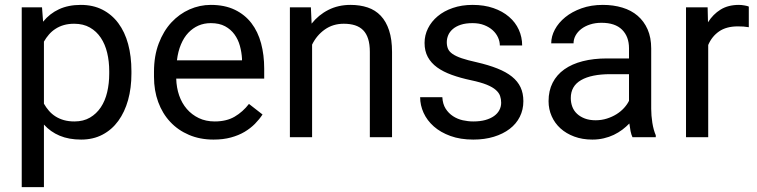

<svg xmlns="http://www.w3.org/2000/svg" viewBox="-20 -558 3081 781"><path d="M514.6 -258.3Q514.6 -200.2 501 -151.1Q487.3 -102.1 461.2 -66.2Q435.1 -30.3 397 -10.3Q358.9 9.8 310.1 9.8Q260.3 9.8 222.9 -5.9Q185.5 -21.5 158.7 -51.3V203.1H68.4V-528.3H150.9L155.3 -469.7Q182.1 -502.9 220.2 -520.5Q258.3 -538.1 308.6 -538.1Q358.4 -538.1 396.7 -518.6Q435.1 -499 461.4 -463.6Q487.8 -428.2 501.2 -378.7Q514.6 -329.1 514.6 -268.6ZM424.3 -268.6Q424.3 -308.1 416 -343Q407.7 -377.9 390.1 -404.3Q372.6 -430.7 345.7 -446Q318.8 -461.4 281.7 -461.4Q258.8 -461.4 240 -456.1Q221.2 -450.7 206.1 -440.9Q190.9 -431.2 179.2 -417.7Q167.5 -404.3 158.7 -388.7V-136.2Q167.5 -120.6 179.2 -107.2Q190.9 -93.8 206.1 -84.2Q221.2 -74.7 240.2 -69.3Q259.3 -64 282.7 -64Q319.3 -64 345.9 -79.6Q372.6 -95.2 390.1 -121.6Q407.7 -147.9 416 -183.3Q424.3 -218.8 424.3 -258.3Z M848.6 9.8Q793.5 9.8 748.8 -9.3Q704.1 -28.3 672.4 -62.3Q640.6 -96.2 623.5 -143.1Q606.4 -189.9 606.4 -245.6V-266.1Q606.4 -330.6 625.7 -381.3Q645 -432.1 677.2 -466.8Q709.5 -501.5 751 -519.8Q792.5 -538.1 837.4 -538.1Q894 -538.1 935.1 -518.3Q976.1 -498.5 1002.7 -463.9Q1029.3 -429.2 1042 -381.8Q1054.7 -334.5 1054.7 -278.8V-238.3H696.8Q697.8 -201.7 708.7 -169.9Q719.7 -138.2 740 -114.7Q760.3 -91.3 788.8 -77.6Q817.4 -64 853.5 -64Q901.4 -64 934.6 -83.5Q967.8 -103 992.7 -135.3L1047.9 -92.3Q1035.2 -72.8 1017.1 -54.4Q999 -36.1 974.9 -21.7Q950.7 -7.3 919.4 1.2Q888.2 9.8 848.6 9.8ZM837.4 -463.9Q810.1 -463.9 787.1 -453.9Q764.2 -443.8 746.1 -424.8Q728 -405.8 716.1 -377.4Q704.1 -349.1 699.7 -312.5H964.4V-319.3Q962.9 -345.7 955.8 -371.6Q948.7 -397.5 933.8 -418Q918.9 -438.5 895.5 -451.2Q872.1 -463.9 837.4 -463.9Z M1244.6 -528.3 1247.6 -461.9Q1275.9 -497.6 1315.9 -517.8Q1356 -538.1 1405.8 -538.1Q1444.3 -538.1 1475.6 -527.6Q1506.8 -517.1 1528.8 -493.9Q1550.8 -470.7 1562.7 -434.3Q1574.7 -397.9 1574.7 -346.2V0H1484.4V-347.2Q1484.4 -377.9 1477.5 -399.7Q1470.7 -421.4 1457.3 -435.1Q1443.8 -448.7 1424.1 -455.1Q1404.3 -461.4 1378.4 -461.4Q1334.5 -461.4 1301.3 -438Q1268.1 -414.6 1249.5 -376.5V0H1159.2V-528.3Z M2018.6 -140.1Q2018.6 -154.8 2014.2 -167.7Q2009.8 -180.7 1996.8 -192.1Q1983.9 -203.6 1960 -213.4Q1936 -223.1 1897 -231.4Q1853 -240.7 1817.9 -253.4Q1782.7 -266.1 1758.1 -283.9Q1733.4 -301.8 1720.2 -326.2Q1707 -350.6 1707 -383.3Q1707 -414.6 1720.9 -442.6Q1734.9 -470.7 1760.3 -491.9Q1785.6 -513.2 1821.8 -525.6Q1857.9 -538.1 1902.3 -538.1Q1949.7 -538.1 1987.1 -525.1Q2024.4 -512.2 2050.5 -489.7Q2076.7 -467.3 2090.3 -437.3Q2104 -407.2 2104 -373H2013.2Q2013.2 -389.2 2005.9 -405.5Q1998.5 -421.9 1984.4 -434.8Q1970.2 -447.8 1949.7 -455.8Q1929.2 -463.9 1902.3 -463.9Q1874 -463.9 1854.2 -457.3Q1834.5 -450.7 1821.8 -439.7Q1809.1 -428.7 1803.2 -414.8Q1797.4 -400.9 1797.4 -386.2Q1797.4 -371.6 1802.2 -359.9Q1807.1 -348.1 1820.8 -338.6Q1834.5 -329.1 1858.2 -321Q1881.8 -313 1919.4 -304.7Q1967.8 -293.5 2003.4 -279.3Q2039.1 -265.1 2062.5 -246.3Q2085.9 -227.5 2097.4 -203.1Q2108.9 -178.7 2108.9 -146.5Q2108.9 -111.8 2094.5 -83Q2080.1 -54.2 2053.2 -33.7Q2026.4 -13.2 1988.8 -1.7Q1951.2 9.8 1905.3 9.8Q1852.5 9.8 1812.3 -4.9Q1772 -19.5 1744.6 -43.7Q1717.3 -67.9 1703.1 -98.9Q1689 -129.9 1689 -162.6H1779.3Q1780.8 -134.8 1792.7 -116Q1804.7 -97.2 1822.8 -85.4Q1840.8 -73.7 1862.3 -68.8Q1883.8 -64 1905.3 -64Q1933.1 -64 1954.1 -69.8Q1975.1 -75.7 1989.5 -85.9Q2003.9 -96.2 2011.2 -110.1Q2018.6 -124 2018.6 -140.1Z M2552.7 0Q2547.9 -9.8 2544.9 -24.7Q2542 -39.6 2540 -55.7Q2527.3 -42.5 2511.5 -30.5Q2495.6 -18.6 2476.8 -9.5Q2458 -0.5 2436 4.6Q2414.1 9.8 2389.6 9.8Q2349.1 9.8 2316.2 -2.4Q2283.2 -14.6 2260 -35.6Q2236.8 -56.6 2224.1 -85.2Q2211.4 -113.8 2211.4 -146.5Q2211.4 -189 2228 -221.4Q2244.6 -253.9 2275.6 -275.9Q2306.6 -297.9 2350.6 -309.1Q2394.5 -320.3 2448.7 -320.3H2538.6V-361.8Q2538.6 -409.2 2510.3 -437.3Q2481.9 -465.3 2426.8 -465.3Q2401.4 -465.3 2380.4 -458.5Q2359.4 -451.7 2344.5 -440.2Q2329.6 -428.7 2321.3 -413.6Q2313 -398.4 2313 -381.8H2222.2Q2222.2 -410.2 2237.1 -438Q2252 -465.8 2279.3 -488Q2306.6 -510.3 2345.5 -524.2Q2384.3 -538.1 2432.1 -538.1Q2475.1 -538.1 2511.5 -527.1Q2547.9 -516.1 2573.7 -493.9Q2599.6 -471.7 2614.3 -438.5Q2628.9 -405.3 2628.9 -360.8V-115.2Q2628.9 -88.4 2633.5 -58.8Q2638.2 -29.3 2647.5 -7.8V0ZM2402.8 -68.8Q2427.2 -68.8 2448.7 -75.7Q2470.2 -82.5 2487.8 -93.5Q2505.4 -104.5 2518.3 -118.7Q2531.2 -132.8 2538.6 -147.9V-256.3H2463.4Q2385.7 -256.3 2343.8 -232.2Q2301.8 -208 2301.8 -159.2Q2301.8 -140.1 2308.1 -123.5Q2314.5 -106.9 2327.4 -95Q2340.3 -83 2359.1 -75.9Q2377.9 -68.8 2402.8 -68.8Z M3025.9 -447.3Q3014.2 -449.2 3004.2 -450Q2994.1 -450.7 2981.4 -450.7Q2934.6 -450.7 2905 -430.2Q2875.5 -409.7 2860.8 -375V0H2770.5V-528.3H2858.4L2859.9 -467.3Q2880.4 -500 2911.1 -519Q2941.9 -538.1 2985.8 -538.1Q2995.6 -538.1 3008.3 -535.9Q3021 -533.7 3025.9 -531.2Z"/></svg>

Font: Dirooz
Style: Regular
Weight: 400
Foundry: DejaVu fonts team - Redesigned by Saber Rastikerdar
Version: Version 0.2.1